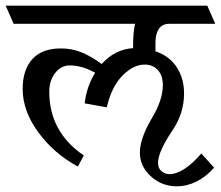

<svg xmlns="http://www.w3.org/2000/svg" viewBox="-50 -590 780 678"><path d="M549 25Q572 25 600.5 7Q629 -11 661 -48L706 2Q677 35 643 51.5Q609 68 575 68Q521 68 482 32Q444 -3 444 -51Q444 -101 486 -172Q525 -237 525 -289Q525 -324 507 -343Q489 -362 461 -362Q421 -362 382.5 -323Q344 -284 327 -211L249 -225Q256 -285 286 -333Q240 -359 196 -359Q166 -359 145 -332.5Q124 -306 124 -266Q124 -124 246 -41L225 -2Q141 -47 85.5 -122.5Q30 -198 30 -276Q30 -343 64 -381Q98 -419 165 -419Q205 -419 239.5 -404.5Q274 -390 309 -364Q356 -416 420 -420V-426Q420 -477 427 -506H-2L-30 -570H682L710 -506H548Q523 -506 511 -488Q499 -470 499 -441V-409Q549 -392 574.5 -352Q600 -312 600 -260Q600 -191 560 -131Q508 -54 508 -15Q508 5 521 15Q533 25 549 25Z"/></svg>

Font: Sumana
Style: Regular
Weight: 400
Designer: Cyreal, Alexei Vanyashin (Devanagari), Olga Karpushina (Latin)
Foundry: Cyreal
Version: Version 1.015;PS 001.015;hotconv 1.0.70;makeotf.lib2.5.58329